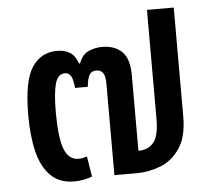

<svg xmlns="http://www.w3.org/2000/svg" viewBox="-46 -634 761 693"><g transform="rotate(-5 334.0 -287.0)"><path d="M196 10Q143 10 111 -21.5Q79 -53 65 -109.5Q51 -166 51 -242Q51 -366 83.5 -415.5Q116 -465 175 -465Q201 -465 220 -454Q239 -443 250 -413H254Q265 -444 288.5 -454.5Q312 -465 338 -465Q383 -465 409.5 -439.5Q436 -414 436 -354V-80Q472 -80 491.5 -104Q511 -128 511 -189V-584H608V-190Q608 -116 580 -74.5Q552 -33 509.5 -16.5Q467 0 422 0H342V-332Q342 -360 333.5 -371Q325 -382 310 -382Q292 -382 284.5 -369Q277 -356 274 -326H228Q225 -357 217.5 -369.5Q210 -382 196 -382Q170 -382 160.5 -347.5Q151 -313 151 -245Q151 -154 166.5 -112Q182 -70 219 -70Q225 -70 233.5 -71.5Q242 -73 249 -76L261 -2Q248 3 231 6.5Q214 10 196 10Z"/></g></svg>

Font: Noto Sans Thai UI SemCond Med
Style: Regular
Weight: 500
Width: 4
Designer: Monotype Design Team
Foundry: Monotype Imaging Inc.
Version: Version 2.000; ttfautohint (v1.8.4.7-5d5b)